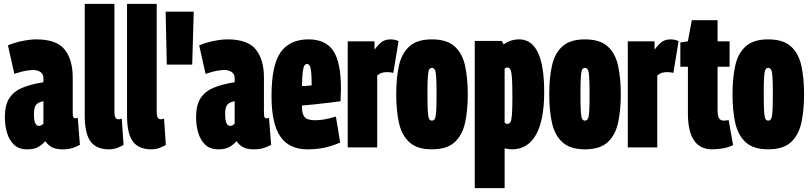

<svg xmlns="http://www.w3.org/2000/svg" viewBox="-20 -760 4179 990"><path d="M5 -156Q5 -218 28 -253.5Q51 -289 95.5 -307.5Q140 -326 204 -336V-357Q204 -378 188.5 -388.5Q173 -399 152 -399Q137 -399 114.5 -395.5Q92 -392 54 -379L21 -526Q53 -540 94.5 -548.5Q136 -557 167 -557Q271 -557 313 -505Q355 -453 355 -360V-176Q355 -160 358.5 -155Q362 -150 366 -150Q375 -150 381 -153L392 -13Q375 -4 354.5 3Q334 10 303 10Q268 10 247.5 -1Q227 -12 214 -32Q194 -11 174 -0.5Q154 10 119 10Q77 10 52 -14Q27 -38 16 -76Q5 -114 5 -156ZM155 -172Q155 -138 162 -124.5Q169 -111 180 -111Q195 -111 204 -123V-238Q182 -235 168.5 -222.5Q155 -210 155 -172Z M570 -740V-187Q570 -161 575.5 -153Q581 -145 591 -145Q597 -145 608 -148L617 -13Q605 -5 585 2.5Q565 10 542 10Q477 10 447 -30.5Q417 -71 417 -164V-740Z M788 -740V-187Q788 -161 793.5 -153Q799 -145 809 -145Q815 -145 826 -148L835 -13Q823 -5 803 2.5Q783 10 760 10Q695 10 665 -30.5Q635 -71 635 -164V-740Z M840 -427 834 -700H979L971 -427Z M991 -156Q991 -218 1014 -253.5Q1037 -289 1081.5 -307.5Q1126 -326 1190 -336V-357Q1190 -378 1174.5 -388.5Q1159 -399 1138 -399Q1123 -399 1100.5 -395.5Q1078 -392 1040 -379L1007 -526Q1039 -540 1080.5 -548.5Q1122 -557 1153 -557Q1257 -557 1299 -505Q1341 -453 1341 -360V-176Q1341 -160 1344.5 -155Q1348 -150 1352 -150Q1361 -150 1367 -153L1378 -13Q1361 -4 1340.5 3Q1320 10 1289 10Q1254 10 1233.5 -1Q1213 -12 1200 -32Q1180 -11 1160 -0.5Q1140 10 1105 10Q1063 10 1038 -14Q1013 -38 1002 -76Q991 -114 991 -156ZM1141 -172Q1141 -138 1148 -124.5Q1155 -111 1166 -111Q1181 -111 1190 -123V-238Q1168 -235 1154.5 -222.5Q1141 -210 1141 -172Z M1564 10Q1471 10 1425.5 -56Q1380 -122 1380 -265Q1380 -424 1427 -490.5Q1474 -557 1571 -557Q1659 -557 1698.5 -498Q1738 -439 1738 -303Q1738 -292 1737 -272Q1736 -252 1736 -238Q1712 -235 1674 -230Q1636 -225 1598.5 -221.5Q1561 -218 1537 -216V-206Q1537 -173 1550.5 -156.5Q1564 -140 1606 -140Q1632 -140 1659 -145.5Q1686 -151 1712 -159L1734 -25Q1693 -7 1653 1.5Q1613 10 1564 10ZM1537 -316Q1548 -316 1563 -317.5Q1578 -319 1587 -320Q1587 -366 1584.5 -389.5Q1582 -413 1576.5 -421.5Q1571 -430 1563 -430Q1555 -430 1549.5 -421.5Q1544 -413 1541 -389Q1538 -365 1537 -316Z M1911 -547V-504Q1932 -532 1949.5 -544.5Q1967 -557 1995 -557Q2002 -557 2012 -555.5Q2022 -554 2035 -548L2008 -384Q1998 -387 1988 -387.5Q1978 -388 1973 -388Q1960 -388 1949 -384.5Q1938 -381 1925 -371V0H1773V-547Z M2023 -274Q2023 -357 2037 -421Q2051 -485 2091 -521Q2131 -557 2207 -557Q2284 -557 2324 -521Q2364 -485 2378 -421Q2392 -357 2392 -274Q2392 -191 2378 -127Q2364 -63 2324 -26.5Q2284 10 2207 10Q2131 10 2091 -26.5Q2051 -63 2037 -127Q2023 -191 2023 -274ZM2184 -274Q2184 -213 2186 -184Q2188 -155 2193 -146.5Q2198 -138 2207 -138Q2216 -138 2221.5 -146.5Q2227 -155 2229 -184Q2231 -213 2231 -274Q2231 -336 2229 -364.5Q2227 -393 2221.5 -401.5Q2216 -410 2207 -410Q2198 -410 2193 -401.5Q2188 -393 2186 -364.5Q2184 -336 2184 -274Z M2428 210V-549H2567L2577 -531Q2612 -557 2657 -557Q2786 -557 2786 -285Q2786 -140 2743.5 -65Q2701 10 2620 10Q2602 10 2582 5V210ZM2596 -121Q2607 -121 2612.5 -132Q2618 -143 2620 -173Q2622 -203 2622 -260Q2622 -321 2620 -354Q2618 -387 2612.5 -399.5Q2607 -412 2598 -412Q2589 -412 2582 -406V-128Q2590 -121 2596 -121Z M2812 -274Q2812 -357 2826 -421Q2840 -485 2880 -521Q2920 -557 2996 -557Q3073 -557 3113 -521Q3153 -485 3167 -421Q3181 -357 3181 -274Q3181 -191 3167 -127Q3153 -63 3113 -26.5Q3073 10 2996 10Q2920 10 2880 -26.5Q2840 -63 2826 -127Q2812 -191 2812 -274ZM2973 -274Q2973 -213 2975 -184Q2977 -155 2982 -146.5Q2987 -138 2996 -138Q3005 -138 3010.5 -146.5Q3016 -155 3018 -184Q3020 -213 3020 -274Q3020 -336 3018 -364.5Q3016 -393 3010.5 -401.5Q3005 -410 2996 -410Q2987 -410 2982 -401.5Q2977 -393 2975 -364.5Q2973 -336 2973 -274Z M3355 -547V-504Q3376 -532 3393.5 -544.5Q3411 -557 3439 -557Q3446 -557 3456 -555.5Q3466 -554 3479 -548L3452 -384Q3442 -387 3432 -387.5Q3422 -388 3417 -388Q3404 -388 3393 -384.5Q3382 -381 3369 -371V0H3217V-547Z M3652 10Q3527 10 3527 -175V-416H3488V-541L3527 -547L3547 -656H3680V-547H3742V-416H3680V-194Q3680 -160 3688.5 -149Q3697 -138 3710 -138Q3725 -138 3737 -141L3760 -12Q3731 2 3702 6Q3673 10 3652 10Z M3757 -274Q3757 -357 3771 -421Q3785 -485 3825 -521Q3865 -557 3941 -557Q4018 -557 4058 -521Q4098 -485 4112 -421Q4126 -357 4126 -274Q4126 -191 4112 -127Q4098 -63 4058 -26.5Q4018 10 3941 10Q3865 10 3825 -26.5Q3785 -63 3771 -127Q3757 -191 3757 -274ZM3918 -274Q3918 -213 3920 -184Q3922 -155 3927 -146.5Q3932 -138 3941 -138Q3950 -138 3955.5 -146.5Q3961 -155 3963 -184Q3965 -213 3965 -274Q3965 -336 3963 -364.5Q3961 -393 3955.5 -401.5Q3950 -410 3941 -410Q3932 -410 3927 -401.5Q3922 -393 3920 -364.5Q3918 -336 3918 -274Z"/></svg>

Font: Georama ExtraCondensed ExtraBold
Style: Regular
Weight: 800
Width: 2
Designer: Jean-Baptiste Levee
Foundry: Production Type
Version: Version 1.000